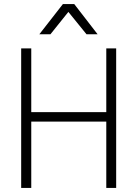

<svg xmlns="http://www.w3.org/2000/svg" viewBox="-20 -935 681 952"><path d="M464 -765H409L319 -876L230 -765H175L292 -915H348ZM556 -3H507V-332H135V-3H85V-695H135V-379H507V-695H556Z"/></svg>

Font: LXGW 975 Gothic SC 200W
Style: Regular
Weight: 200
Version: Version 2.01;February 25, 2021